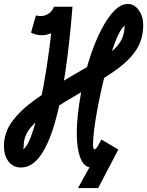

<svg xmlns="http://www.w3.org/2000/svg" viewBox="-95 -834 745 972"><path d="M300 118 365 0 504 -77 402 118ZM418 -128 504 -77Q482 -34 444.5 -10Q407 14 370 14Q336 14 318 -21Q300 -56 295.5 -115Q291 -174 298.5 -247.5Q306 -321 322.5 -400Q339 -479 363.5 -552.5Q388 -626 418.5 -685Q449 -744 483 -779Q517 -814 553 -814Q585 -814 607.5 -782.5Q630 -751 630 -708Q630 -634 593.5 -579.5Q557 -525 487.5 -476.5Q418 -428 319 -369Q226 -315 160 -272Q94 -229 59.5 -187.5Q25 -146 25 -95Q25 -80 19 -77Q13 -74 10.5 -76Q8 -78 16 -78Q33 -78 52 -119.5Q71 -161 89.5 -233Q108 -305 125 -397.5Q142 -490 155.5 -593.5Q169 -697 178 -800H272Q260 -747 225.5 -709.5Q191 -672 147 -660Q103 -648 62 -669L87 -756Q119 -747 144.5 -761Q170 -775 178 -800H272Q257 -612 234.5 -461.5Q212 -311 180.5 -205Q149 -99 107 -42.5Q65 14 11 14Q-28 14 -51.5 -16Q-75 -46 -75 -95Q-75 -162 -34 -218.5Q7 -275 84 -330.5Q161 -386 267 -449Q334 -488 384 -516.5Q434 -545 468 -572Q502 -599 519 -631Q536 -663 536 -708Q536 -715 541.5 -715Q547 -715 551.5 -713.5Q556 -712 553 -712Q537 -712 519.5 -685.5Q502 -659 485 -613.5Q468 -568 451.5 -511.5Q435 -455 421.5 -395Q408 -335 397.5 -278.5Q387 -222 381.5 -176.5Q376 -131 376 -104.5Q376 -78 383 -78Q390 -78 399.5 -93.5Q409 -109 418 -128Z"/></svg>

Font: Victor Mono Thin
Style: Italic
Weight: 100
Italic angle: -12°
Monospace: yes
Designer: Rune Bjørnerås
Version: Version 1.561;gftools[0.9.30]